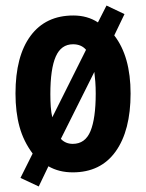

<svg xmlns="http://www.w3.org/2000/svg" viewBox="-20 -613 528 694"><path d="M452 -275Q452 -141 398 -65.5Q344 10 243 10Q193 10 155 -12L120 61L54 30L98 -58Q65 -102 50.5 -155Q36 -208 36 -275Q36 -410 90.5 -483.5Q145 -557 245 -557Q296 -557 334 -532L365 -593L430 -562L393 -485Q452 -409 452 -275ZM162 -273Q162 -248 163.5 -227Q165 -206 169 -189L291 -433Q274 -453 244 -453Q201 -453 181.5 -408.5Q162 -364 162 -273ZM326 -275Q326 -298 324.5 -317.5Q323 -337 321 -353L200 -111Q217 -93 243 -93Q288 -93 307 -139Q326 -185 326 -275Z"/></svg>

Font: Noto Sans Myanmar ExtraCondensed
Style: Bold
Weight: 700
Width: 2
Designer: Monotype Design Team
Foundry: Monotype Imaging Inc.
Version: Version 2.107; ttfautohint (v1.8.4.7-5d5b)